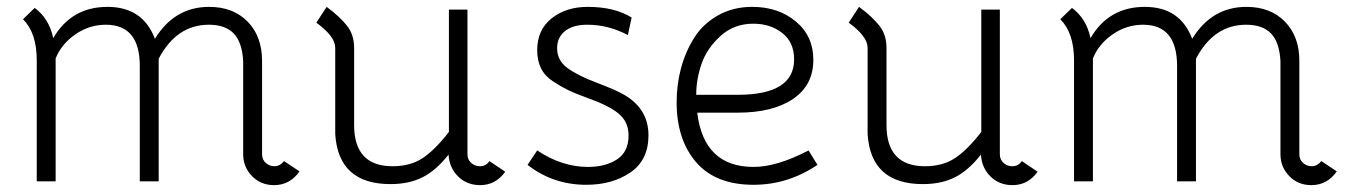

<svg xmlns="http://www.w3.org/2000/svg" viewBox="-20 -528 3956 559"><path d="M47 -472 81 -505Q123 -474 135 -417Q188 -508 293 -508Q396 -508 431 -415Q488 -508 589 -508Q659 -508 701 -465Q743 -422 743 -351V-79Q743 -63 754 -53.5Q765 -44 779 -44Q795 -44 807 -59L852 -29Q824 11 778 11Q739 11 713.5 -15.5Q688 -42 688 -79V-350Q685 -405 660.5 -430.5Q636 -456 588 -456Q494 -456 442 -357V0H387V-336Q387 -456 288 -456Q240 -456 199.5 -428Q159 -400 142 -358V0H87V-353Q87 -432 47 -472Z M901 -462 931 -508Q969 -480 990 -453.5Q1011 -427 1011 -389V-164Q1011 -44 1123 -44Q1175 -44 1211 -68Q1247 -92 1287 -144V-500H1341V-79Q1341 -63 1352 -53.5Q1363 -44 1377 -44Q1395 -44 1405 -59L1451 -28Q1423 11 1378 11Q1339 11 1313.5 -14.5Q1288 -40 1286 -78Q1250 -32 1210.5 -12Q1171 8 1117 8Q965 8 956 -138V-389Q956 -422 901 -462Z M1516 -48 1544 -90Q1616 -42 1692 -42Q1743 -42 1776.5 -64Q1810 -86 1810 -133Q1810 -164 1793.5 -184.5Q1777 -205 1741 -222Q1723 -231 1688.5 -243.5Q1654 -256 1633.5 -266Q1613 -276 1589.5 -291.5Q1566 -307 1555 -329.5Q1544 -352 1544 -382Q1544 -441 1586 -474.5Q1628 -508 1691 -508Q1769 -508 1819 -477L1808 -426Q1751 -456 1690 -456Q1648 -456 1625 -437.5Q1602 -419 1602 -388Q1602 -352 1632 -330Q1662 -308 1719 -286.5Q1776 -265 1799 -251Q1868 -210 1868 -134Q1868 -62 1815.5 -26Q1763 10 1687 10Q1590 10 1516 -48Z M2334 -90 2360 -48Q2274 10 2174 10Q2063 10 2006.5 -56Q1950 -122 1950 -230Q1950 -281 1962.5 -328.5Q1975 -376 2000.5 -417Q2026 -458 2070 -483Q2114 -508 2170 -508Q2246 -508 2297 -465.5Q2348 -423 2348 -354Q2348 -280 2289 -240Q2230 -200 2128 -200H2010Q2029 -42 2174 -42Q2242 -42 2334 -90ZM2007 -252H2128Q2292 -252 2292 -355Q2292 -405 2257.5 -432Q2223 -459 2173 -459Q2117 -459 2077.5 -423Q2038 -387 2022.5 -342Q2007 -297 2007 -252Z M2451 -462 2481 -508Q2519 -480 2540 -453.5Q2561 -427 2561 -389V-164Q2561 -44 2673 -44Q2725 -44 2761 -68Q2797 -92 2837 -144V-500H2891V-79Q2891 -63 2902 -53.5Q2913 -44 2927 -44Q2945 -44 2955 -59L3001 -28Q2973 11 2928 11Q2889 11 2863.5 -14.5Q2838 -40 2836 -78Q2800 -32 2760.5 -12Q2721 8 2667 8Q2515 8 2506 -138V-389Q2506 -422 2451 -462Z M3067 -472 3101 -505Q3143 -474 3155 -417Q3208 -508 3313 -508Q3416 -508 3451 -415Q3508 -508 3609 -508Q3679 -508 3721 -465Q3763 -422 3763 -351V-79Q3763 -63 3774 -53.5Q3785 -44 3799 -44Q3815 -44 3827 -59L3872 -29Q3844 11 3798 11Q3759 11 3733.5 -15.5Q3708 -42 3708 -79V-350Q3705 -405 3680.5 -430.5Q3656 -456 3608 -456Q3514 -456 3462 -357V0H3407V-336Q3407 -456 3308 -456Q3260 -456 3219.5 -428Q3179 -400 3162 -358V0H3107V-353Q3107 -432 3067 -472Z"/></svg>

Font: Bellota
Style: Regular
Weight: 400
Designer: Kemie Guaida
Foundry: Kemie Guaida
Version: Version 1.000;PS 002.000;hotconv 1.0.70;makeotf.lib2.5.58329